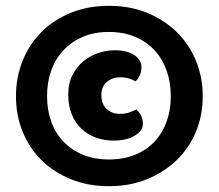

<svg xmlns="http://www.w3.org/2000/svg" viewBox="-20 -639 753 661"><path d="M35 -308Q35 -373 58 -430Q81 -487 123 -529Q165 -571 224 -595Q283 -619 355 -619Q427 -619 486 -595Q545 -571 588 -529Q631 -487 654.5 -430Q678 -373 678 -308Q678 -242 654.5 -185.5Q631 -129 588 -87.5Q545 -46 486 -22Q427 2 355 2Q283 2 224 -22Q165 -46 123 -87.5Q81 -129 58 -185.5Q35 -242 35 -308ZM355 -529Q305 -529 266 -512.5Q227 -496 199 -466.5Q171 -437 156.5 -396.5Q142 -356 142 -308Q142 -260 156.5 -220Q171 -180 199 -151Q227 -122 266 -106Q305 -90 355 -90Q405 -90 444.5 -106Q484 -122 511.5 -151Q539 -180 553.5 -220Q568 -260 568 -308Q568 -356 553.5 -396.5Q539 -437 511.5 -466.5Q484 -496 444.5 -512.5Q405 -529 355 -529ZM394 -373Q367 -373 348 -357Q329 -341 329 -312Q329 -281 347 -264Q365 -247 393 -247Q412 -247 425.5 -252Q439 -257 449 -262Q472 -242 472 -212Q472 -189 444 -172Q416 -155 371 -155Q338 -155 309.5 -165.5Q281 -176 260 -196Q239 -216 227 -245.5Q215 -275 215 -313Q215 -352 229.5 -380.5Q244 -409 267 -428Q290 -447 318.5 -456.5Q347 -466 375 -466Q417 -466 442 -449.5Q467 -433 467 -408Q467 -379 447 -359Q438 -364 424.5 -368.5Q411 -373 394 -373Z"/></svg>

Font: Baloo Bhaina
Style: Regular
Weight: 400
Designer: Manish Minz, Shuchita Grover and Ek Type
Foundry: Ek Type
Version: Version 1.443;PS 1.000;hotconv 16.6.51;makeotf.lib2.5.65220;